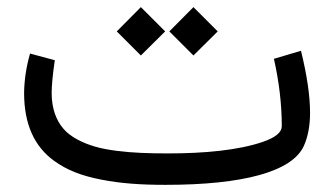

<svg xmlns="http://www.w3.org/2000/svg" viewBox="-20 -517 935 537"><path d="M453.6 -429.2 521 -361.8 588.9 -429.2 521 -497.1ZM306.6 -429.2 374 -361.8 441.9 -429.2 374 -497.1ZM449.7 -87.9C421.4 -87.9 396.5 -88.4 375 -89.4C331.5 -91.3 280.3 -96.7 246.1 -106.9C211.9 -116.7 176.8 -133.8 157.2 -157.2C137.2 -180.2 124.5 -213.9 124.5 -256.3C124.5 -277.8 127.4 -308.6 133.3 -348.6L64 -367.2C53.2 -329.1 47.9 -292.5 47.4 -257.3C47.4 -168 77.1 -106.9 130.4 -67.9C167 -41 208 -25.4 263.2 -14.6C318.4 -3.9 373 0 442.9 0C659.7 0 796.4 -36.6 829.6 -108.4C841.3 -134.3 847.2 -165.5 847.2 -201.2C847.2 -247.6 838.9 -305.7 821.8 -375L746.1 -352.5C760.7 -287.6 768.1 -225.1 768.1 -164.1C768.1 -147 751 -132.8 716.3 -120.6C647.5 -96.7 551.3 -87.9 449.7 -87.9Z"/></svg>

Font: Samim
Style: Regular
Weight: 400
Foundry: DejaVu fonts team - Redesigned by Saber Rastikerdar
Version: Version 4.0.5